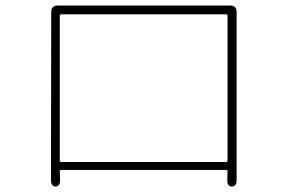

<svg xmlns="http://www.w3.org/2000/svg" viewBox="-20 -681 1040 697"><path d="M182 -4Q165 -4 165 -28L166 -637Q166 -661 190 -661H815Q839 -661 839 -637V-28Q839 -4 822 -4Q805 -4 805 -28L806 -59Q806 -64 801 -64H202Q197 -64 197 -59L198 -29Q199 -5 182 -4ZM197 -98Q197 -93 202 -93H801Q806 -93 806 -98V-624Q806 -629 801 -629H202Q197 -629 197 -624Z"/></svg>

Font: Resource Han Rounded JP ExtraLight
Style: Regular
Weight: 250
Designer: Cyano Hao (round all glyphs); Ryoko NISHIZUKA 西塚涼子 (kana, bopomofo & ideographs); Paul D. Hunt (Latin, Greek & Cyrillic)
Foundry: Cyano Hao
Version: 0.990